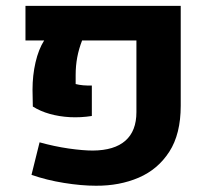

<svg xmlns="http://www.w3.org/2000/svg" viewBox="-20 -604 700 637"><path d="M298.3 12.2Q250 12.2 192.4 2.9Q134.8 -6.3 84.5 -23.9L111.3 -131.8Q160.2 -118.2 207.8 -111.3Q255.4 -104.5 288.1 -104.5Q359.4 -105 396 -137.2Q432.6 -169.4 432.6 -231.9V-469.7H252.4Q241.7 -442.4 236.3 -414.1Q231 -385.7 231 -355V-325.2Q241.7 -322.3 256.1 -321Q270.5 -319.8 284.7 -320.3V-219.2Q247.6 -213.4 211.9 -215.3Q176.3 -217.3 145 -226.1Q113.8 -234.9 88.9 -250.5L87.9 -306.6Q87.9 -354 97.9 -397.2Q107.9 -440.4 126.5 -469.7H64.5V-584.5H579.6V-253.4Q579.6 -159.2 541.7 -100.6Q503.9 -42 440.2 -14.6Q376.5 12.7 298.3 12.2Z"/></svg>

Font: Heebo
Style: Bold
Weight: 700
Designer: Oded Ezer
Foundry: Ezer Type House
Version: Version 3.100